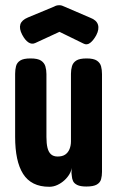

<svg xmlns="http://www.w3.org/2000/svg" viewBox="-20 -707 456 736"><path d="M169 9Q134 9 109 -3.5Q84 -16 68.5 -40.5Q53 -65 45.5 -100.5Q38 -136 38 -183V-424Q38 -440 41.5 -453.5Q45 -467 57.5 -475Q70 -483 97 -483Q125 -483 137.5 -474.5Q150 -466 154 -452.5Q158 -439 158 -423V-182Q158 -157 162 -140.5Q166 -124 175.5 -115.5Q185 -107 201 -107Q219 -107 230 -114.5Q241 -122 246.5 -135.5Q252 -149 252 -165V-424Q252 -440 256 -453.5Q260 -467 272.5 -475Q285 -483 312 -483Q339 -483 351.5 -474.5Q364 -466 367.5 -452.5Q371 -439 371 -423V-48Q371 -33 367.5 -20Q364 -7 351 0.5Q338 8 311 8Q288 8 276 2Q264 -4 260 -13Q256 -22 255.5 -31Q255 -40 254 -44L255 -64Q254 -53 246.5 -40Q239 -27 227 -16Q215 -5 200 2Q185 9 169 9ZM207 -687Q213 -687 217.5 -685.5Q222 -684 226 -682L326 -639Q350 -630 355.5 -612.5Q361 -595 349 -572Q338 -552 325.5 -542.5Q313 -533 300 -540L208 -585L115 -542Q102 -536 89 -544.5Q76 -553 65 -574Q53 -597 58 -613.5Q63 -630 87 -640L188 -682Q191 -684 196 -685.5Q201 -687 207 -687Z"/></svg>

Font: Fredoka Condensed Medium
Style: Regular
Weight: 500
Width: 3
Designer: Ben Nathan
Foundry: Milena B. Brandão, Ben Nathan
Version: Version 2.001